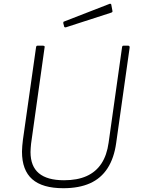

<svg xmlns="http://www.w3.org/2000/svg" viewBox="-20 -983 742 1013"><path d="M593 -229Q582 -149 547.5 -95.5Q513 -42 455 -16Q397 10 314 10Q204 10 150 -37.5Q96 -85 96 -183Q96 -197 97.5 -213Q99 -229 101 -246L170 -732Q171 -738 172.5 -740Q174 -742 178 -742H206Q212 -742 214.5 -739.5Q217 -737 215 -731L144 -225Q143 -213 142 -202.5Q141 -192 141 -181Q141 -106 185 -69Q229 -32 318 -32Q388 -32 437 -54Q486 -76 515 -120Q544 -164 553 -230L624 -734Q625 -739 626.5 -740.5Q628 -742 632 -742H656Q661 -742 662.5 -739.5Q664 -737 664 -732L593 -229ZM567 -959 573 -927Q574 -923 573 -920.5Q572 -918 566 -916L328 -839Q324 -838 321 -839.5Q318 -841 318 -845L314 -860Q313 -868 317 -869L559 -963Q561 -964 564 -962.5Q567 -961 567 -959Z"/></svg>

Font: Libre Franklin Thin Thin
Style: Italic
Weight: 250
Italic angle: -8°
Version: Version 3.000